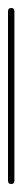

<svg xmlns="http://www.w3.org/2000/svg" viewBox="-20 -460 56 480"><path d="M0 -8H16V-432H0ZM8 -16Q4 -16 2 -14Q0 -12 0 -8Q0 -4 2 -2Q4 0 8 0Q12 0 14 -2Q16 -4 16 -8Q16 -12 14 -14Q12 -16 8 -16ZM8 -440Q4 -440 2 -438Q0 -436 0 -432Q0 -428 2 -426Q4 -424 8 -424Q12 -424 14 -426Q16 -428 16 -432Q16 -436 14 -438Q12 -440 8 -440Z"/></svg>

Font: Wavefont ExtraLight
Style: Regular
Weight: 250
Version: Version 3.004;gftools[0.9.33]